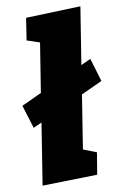

<svg xmlns="http://www.w3.org/2000/svg" viewBox="-89 -836 570 893"><g transform="rotate(-10 196.0 -389.5)"><path d="M38 6 84 -284 44 -266 10 -376 105 -420 142 -652 82 -672 98 -776 356 -785 313 -515 359 -536 392 -426 292 -380 252 -127 314 -103 297 0Z"/></g></svg>

Font: Bitter Black
Style: Italic
Weight: 900
Italic angle: -9°
Designer: Sol Matas, and Bitter project Authors
Foundry: Sol Matas
Version: Version 2.001